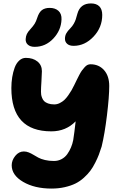

<svg xmlns="http://www.w3.org/2000/svg" viewBox="-20 -1078 707 1114"><path d="M407.2 -812Q382.8 -812 369.9 -823.5Q356.9 -835 356.9 -853Q356.9 -870.1 364.3 -883.8Q371.6 -897.5 388.2 -914.1Q399.9 -925.8 408 -940.2Q416 -954.6 419.4 -965.3Q422.9 -976.1 429.2 -999Q445.8 -1058.1 507.8 -1058.1Q539.1 -1058.1 556.2 -1041.3Q573.2 -1024.4 573.2 -991.2Q573.2 -918.9 522.7 -865.5Q472.2 -812 407.2 -812ZM181.2 -806.2Q156.2 -806.2 142.1 -818.4Q127.9 -830.6 128.9 -851.1Q129.9 -867.7 135.7 -880.4Q141.6 -893.1 155.8 -908.2Q172.4 -926.3 180.9 -939.9Q189.5 -953.6 195.8 -974.1Q206.1 -1006.3 223.1 -1019.3Q240.2 -1032.2 268.1 -1032.2Q300.3 -1032.2 319.3 -1014.9Q338.4 -997.6 336.9 -964.8Q334.5 -902.3 289.3 -854.2Q244.1 -806.2 181.2 -806.2ZM278.8 16.1Q180.7 16.1 114.3 -22.7Q47.9 -61.5 47.9 -119.1Q47.9 -147.9 68.6 -173.6Q89.4 -199.2 118.2 -199.2Q132.8 -199.2 146.7 -193.6Q160.6 -188 173.8 -179.9Q187 -171.9 202.1 -163.6Q217.3 -155.3 240.7 -149.7Q264.2 -144 293 -144Q317.4 -144 337.4 -154.8Q357.4 -165.5 370.4 -183.8Q383.3 -202.1 391.8 -222.4Q400.4 -242.7 404.8 -265.1Q411.6 -307.6 418.9 -374Q362.3 -315.9 277.8 -315.9Q45.9 -315.9 45.9 -566.9Q45.9 -599.6 50.8 -629.9Q55.7 -660.2 65.2 -685.8Q74.7 -711.4 91.6 -726.8Q108.4 -742.2 129.9 -742.2Q171.4 -742.2 197.3 -721.2Q223.1 -700.2 223.1 -665Q223.1 -647.9 220.5 -607.4Q217.8 -566.9 217.8 -546.9Q217.8 -537.6 218.8 -529.8Q219.7 -522 224.1 -510.5Q228.5 -499 236.1 -491.2Q243.7 -483.4 258.8 -477.8Q273.9 -472.2 294.9 -472.2Q311.5 -472.2 326.9 -480Q342.3 -487.8 353.3 -498Q364.3 -508.3 376.5 -525.6Q388.7 -543 395.3 -554.7Q401.9 -566.4 411.1 -585Q422.4 -607.9 426.3 -616.2Q430.2 -624.5 439.9 -643.1Q449.7 -661.6 455.6 -669.2Q461.4 -676.8 470.2 -687Q479 -697.3 487.5 -701.2Q496.1 -705.1 504.9 -705.1Q553.7 -705.1 583.7 -671.1Q613.8 -637.2 613.8 -579.1Q613.8 -517.6 600.6 -408.9Q587.4 -300.3 569.8 -228Q561 -200.7 553.5 -180.4Q545.9 -160.2 532.2 -133.3Q518.6 -106.4 503.9 -86.9Q489.3 -67.4 466.8 -46.9Q444.3 -26.4 418.2 -13.4Q392.1 -0.5 356.2 7.8Q320.3 16.1 278.8 16.1Z"/></svg>

Font: Shantell Sans Irregular Bouncy
Style: Regular
Weight: 800
Designer: Stephen Nixon, Anya Danilova, Shantell Martin
Foundry: Arrow Type
Version: Version 1.006;[9816181b4]